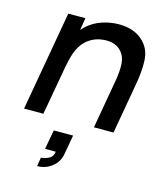

<svg xmlns="http://www.w3.org/2000/svg" viewBox="-125 -671 890 1047"><g transform="rotate(15 320.0 -147.0)"><path d="M587.5 -273 539.5 0H429L476 -268.5Q487.5 -331 484.5 -374.2Q481.5 -417.5 455 -444Q425 -477.5 362.5 -475Q313 -472 275 -445Q235.5 -417 214.5 -361.5Q210.5 -351 206.8 -337.5Q203 -324 199.5 -308.8Q196 -293.5 193 -277.8Q190 -262 187.5 -247V-246L143.5 0H34.5L133.5 -562.5H230L219 -494L239.5 -514.5Q274.5 -546.5 322.5 -562.5Q369 -578 416.5 -578Q507.5 -578 558.5 -525Q598 -485 601 -422.5Q604 -360.5 587.5 -273ZM222 73H331L311.5 182.5Q303.5 228.5 267 256.5Q231.5 284.5 184.5 284.5L192.5 234.5Q211.5 234.5 235.5 223Q258.5 212 262.5 182.5H202Z"/></g></svg>

Font: Russisch Sans SemiBold
Style: Italic
Weight: 600
Width: 4
Italic angle: -10°
Designer: Michael Sharanda (font) & Cristiano Sobral (main changes)
Foundry: Michael Sharanda
Version: Version 2.00;September 8, 2020;FontCreator 13.0.0.2681 64-bi